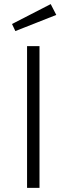

<svg xmlns="http://www.w3.org/2000/svg" viewBox="-20 -908 322 928"><path d="M170.9 0H110.8V-685.1H170.9ZM252 -835.9 54.2 -757.8 38.1 -792 225.1 -888.2Z"/></svg>

Font: FiraSans-Light
Style: Regular
Weight: 300
Designer: Carrois Corporate & Edenspiekermann AG
Foundry: Carrois Corporate GbR & Edenspiekermann AG
Version: Version 3.106;PS 003.106;hotconv 1.0.70;makeotf.lib2.5.58329